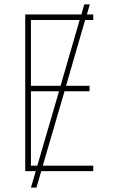

<svg xmlns="http://www.w3.org/2000/svg" viewBox="-20 -780 540 875"><path d="M95 0V-714H351L364 -760H389L376 -714H405V-689H368L281 -389H388V-364H274L175 -25H405V0H168L146 75H121L143 0ZM121 -389H256L343 -689H121ZM121 -25H150L249 -364H121Z"/></svg>

Font: Noto Sans Mono ExtraCondensed Thin
Style: Regular
Weight: 100
Width: 2
Designer: Monotype Design Team
Foundry: Monotype Imaging Inc.
Version: Version 2.014; ttfautohint (v1.8.4.7-5d5b)